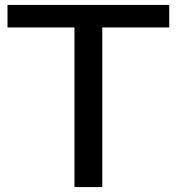

<svg xmlns="http://www.w3.org/2000/svg" viewBox="-20 -760 718 780"><path d="M282.5 0V-648.5H10.5V-740H667.5V-648.5H395.5V0Z"/></svg>

Font: Encode Sans Expanded Medium
Style: Regular
Weight: 500
Width: 7
Designer: Multiple Designers
Foundry: Impallari Type
Version: Version 2.000